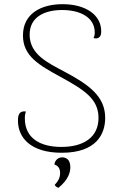

<svg xmlns="http://www.w3.org/2000/svg" viewBox="-20 -720 583 920"><path d="M276 12C444 12 484 -80 484 -155C484 -257 409 -313 288 -377C212 -418 122 -458 122 -554C122 -643 200 -672 278 -672C361 -672 434 -639 434 -564C434 -556 433 -547 428 -538C438 -535 445 -535 452 -539C462 -545 465 -554 465 -570C465 -649 390 -700 280 -700C177 -700 90 -655 90 -550C90 -451 167 -408 271 -351C386 -288 452 -245 452 -155C452 -63 382 -16 274 -16C172 -16 99 -58 99 -153C99 -169 101 -176 104 -186C75 -189 66 -174 66 -142C66 -61 126 12 276 12ZM260 180C307 142 317 106 317 81C317 41 293 34 278 34C251 34 241 58 241 68C256 74 268 84 268 109C268 130 260 147 242 166C245 171 250 177 260 180Z"/></svg>

Font: Arima Koshi Thin
Style: Regular
Weight: 250
Designer: Joana Correia and Natanael Gama
Foundry: NDISCOVER
Version: Version 1.019;PS 001.019;hotconv 1.0.88;makeotf.lib2.5.64775